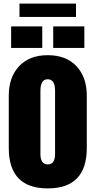

<svg xmlns="http://www.w3.org/2000/svg" viewBox="-20 -1050 537 1078"><path d="M248 7.8Q29.3 7.8 29.3 -219.2V-513.2Q29.3 -616.7 87.4 -678.5Q145.5 -740.2 248 -740.2Q351.1 -740.2 409.2 -678.5Q467.3 -616.7 467.3 -513.2V-219.2Q467.3 7.8 248 7.8ZM248 -127Q270 -127 279.5 -142.8Q289.1 -158.7 289.1 -183.1V-541Q289.1 -605 248 -605Q207 -605 207 -541V-183.1Q207 -158.7 216.6 -142.8Q226.1 -127 248 -127ZM278.8 -780.8V-901.9H453.6V-780.8ZM42.5 -780.8V-901.9H217.3V-780.8ZM89.4 -955.1V-1029.8H406.7V-955.1Z"/></svg>

Font: Anton SC
Style: Regular
Weight: 400
Designer: Vernon Adams
Foundry: Vernon Adams
Version: Version 2.116; ttfautohint (v1.8.4.7-5d5b)